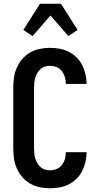

<svg xmlns="http://www.w3.org/2000/svg" viewBox="-20 -999 540 1027"><path d="M247 8Q220 8 193 2.5Q166 -3 142 -16.5Q118 -30 99.5 -51.5Q81 -73 70 -98Q59 -123 55 -150.5Q51 -178 51 -205V-530Q51 -557 55 -584.5Q59 -612 70 -637Q81 -662 99.5 -683.5Q118 -705 142 -718.5Q166 -732 193 -737.5Q220 -743 247 -743Q273 -743 298.5 -738.5Q324 -734 347 -722.5Q370 -711 389 -692.5Q408 -674 419.5 -651Q431 -628 437 -602.5Q443 -577 443 -551V-550H332V-551Q332 -569 327 -586.5Q322 -604 311 -618.5Q300 -633 282.5 -640Q265 -647 247 -647Q234 -647 220.5 -643Q207 -639 197 -630Q187 -621 180 -609Q173 -597 169 -584Q165 -571 163.5 -557.5Q162 -544 162 -530V-205Q162 -191 163.5 -177.5Q165 -164 169 -151Q173 -138 180 -126Q187 -114 197 -105Q207 -96 220.5 -92Q234 -88 247 -88Q265 -88 282.5 -95Q300 -102 311 -116.5Q322 -131 327 -148.5Q332 -166 332 -184V-185H443V-184Q443 -158 437 -132.5Q431 -107 419.5 -84Q408 -61 389 -42.5Q370 -24 347 -12.5Q324 -1 298.5 3.5Q273 8 247 8ZM154 -806 105 -839 194 -979H306L395 -839L346 -806L250 -916Z"/></svg>

Font: Iosevka Curly
Style: Bold
Weight: 700
Monospace: yes
Designer: Belleve Invis
Foundry: Belleve Invis
Version: Version 22.1.2; ttfautohint (v1.8.4)